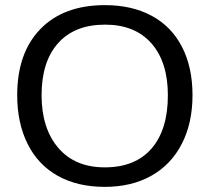

<svg xmlns="http://www.w3.org/2000/svg" viewBox="-20 -718 817 748"><path d="M730 -347Q730 -239 688.5 -158Q647 -77 570 -33.5Q493 10 388 10Q282 10 205 -33Q128 -76 87.5 -157.5Q47 -239 47 -347Q47 -512 137.5 -605Q228 -698 389 -698Q494 -698 571 -656.5Q648 -615 689 -535.5Q730 -456 730 -347ZM634 -347Q634 -476 570 -549Q506 -622 389 -622Q271 -622 206.5 -550Q142 -478 142 -347Q142 -218 207 -142Q272 -66 388 -66Q507 -66 570.5 -139.5Q634 -213 634 -347Z"/></svg>

Font: TharLon
Style: Regular
Weight: 400
Designer: Sai Zin Di Di Zone
Foundry: Sai Zin Di Di Zone, Sun Tun
Version: Version 1.003 September 27 2012